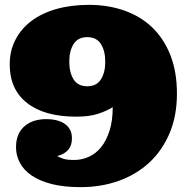

<svg xmlns="http://www.w3.org/2000/svg" viewBox="-20 -749 770 790"><path d="M443.8 -308.1Q418 -292 382.6 -280.5Q347.2 -269 293.9 -269Q163.1 -269 91.6 -325Q20 -380.9 20 -483.9Q20 -540 43.5 -585.4Q66.9 -630.9 109.4 -662.8Q151.9 -694.8 211.9 -711.9Q272 -729 346.2 -729Q424.8 -729 491.5 -705.6Q558.1 -682.1 606 -636.5Q653.8 -590.8 680.9 -522.5Q708 -454.1 708 -363.8Q708 -272.9 678 -201.4Q647.9 -129.9 594.5 -80.3Q541 -30.8 468.5 -4.9Q396 21 312 21Q242.2 21 192.1 8.1Q142.1 -4.9 109.6 -27.3Q77.1 -49.8 61.5 -79.8Q45.9 -109.9 45.9 -143.1Q45.9 -173.8 55.9 -195.8Q65.9 -217.8 83.5 -231.9Q101.1 -246.1 123 -252.4Q145 -258.8 168.9 -258.8Q220.2 -258.8 248 -238.3Q275.9 -217.8 275.9 -181.2Q275.9 -161.1 270 -147.9Q264.2 -134.8 254.6 -126.5Q245.1 -118.2 234.6 -113.5Q224.1 -108.9 214.8 -106.9Q226.1 -101.1 240.5 -95.9Q254.9 -90.8 285.2 -90.8Q316.9 -90.8 345.9 -104Q375 -117.2 396.5 -144Q418 -170.9 430.9 -211.9Q443.8 -252.9 443.8 -308.1ZM338.9 -596.2Q300.8 -596.2 283 -568.1Q265.1 -540 265.1 -495.1Q265.1 -450.2 283 -422.1Q300.8 -394 338.9 -394Q377 -394 395 -422.1Q413.1 -450.2 413.1 -495.1Q413.1 -540 395 -568.1Q377 -596.2 338.9 -596.2Z"/></svg>

Font: Ultra
Style: Regular
Weight: 400
Designer: Astigmatic (AOETI)
Foundry: Astigmatic (AOETI)
Version: Version 1.000